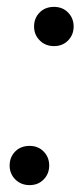

<svg xmlns="http://www.w3.org/2000/svg" viewBox="-20 -533 244 558"><path d="M66 5Q41 5 24.5 -11.5Q8 -28 8 -52Q8 -76 24 -92.5Q40 -109 66 -109Q91 -109 107 -92.5Q123 -76 123 -52Q123 -28 107 -11.5Q91 5 66 5ZM137 -399Q112 -399 95.5 -415.5Q79 -432 79 -456Q79 -480 95 -496.5Q111 -513 137 -513Q162 -513 178 -496.5Q194 -480 194 -456Q194 -432 178 -415.5Q162 -399 137 -399Z"/></svg>

Font: DM Sans 17pt
Style: Italic
Weight: 400
Italic angle: -10°
Version: Version 4.004;gftools[0.9.30]